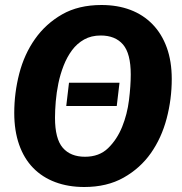

<svg xmlns="http://www.w3.org/2000/svg" viewBox="-20 -731 729 768"><path d="M447 -307H245L256 -400H458ZM667 -415Q667 -334 646.5 -256.5Q626 -179 583.5 -118.5Q541 -58 474.5 -20.5Q408 17 317 17Q253 17 201 -2.5Q149 -22 112.5 -59.5Q76 -97 56.5 -152.5Q37 -208 37 -279Q37 -359 57 -436.5Q77 -514 120 -575Q163 -636 228.5 -673.5Q294 -711 386 -711Q450 -711 501.5 -691.5Q553 -672 590 -634Q627 -596 647 -541Q667 -486 667 -415ZM320 -104Q377 -104 412.5 -138.5Q448 -173 468.5 -223.5Q489 -274 496 -331Q503 -388 503 -433Q503 -517 472 -553Q441 -589 383 -589Q345 -589 316.5 -573Q288 -557 268 -530Q248 -503 234.5 -468.5Q221 -434 213.5 -397.5Q206 -361 203 -325Q200 -289 200 -260Q200 -176 231 -140Q262 -104 320 -104Z"/></svg>

Font: Szlgxwxxxixliatcpuztgldltzi
Style: Regular
Weight: 700
Italic angle: -8°
Designer: Carrois Corporate & Edenspiekermann
Foundry: Carrois Corporate GbR & Edenspiekermann AG
Version: Version 2.001